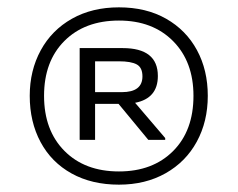

<svg xmlns="http://www.w3.org/2000/svg" viewBox="-20 -730 647 523"><path d="M546 -469Q546 -399 516 -344Q486 -289 431 -258Q376 -227 304 -227Q230 -227 175 -257.5Q120 -288 90.5 -343Q61 -398 61 -469Q61 -538 91 -593Q121 -648 176 -679Q231 -710 304 -710Q378 -710 432.5 -679Q487 -648 516.5 -593.5Q546 -539 546 -469ZM507 -469Q507 -562 451.5 -618Q396 -674 304 -674Q211 -674 155.5 -618.5Q100 -563 100 -469Q100 -375 155.5 -319Q211 -263 304 -263Q396 -263 451.5 -318.5Q507 -374 507 -469ZM348 -450 430 -354V-349H384L303 -447H239V-349H197V-599H314Q410 -599 410 -523Q410 -462 348 -450ZM239 -563V-479H312Q368 -479 368 -522Q368 -546 352.5 -554.5Q337 -563 304 -563Z"/></svg>

Font: Tilda Sans
Style: Regular
Weight: 400
Designer: ParaType Ltd
Foundry: ParaType Ltd
Version: Version 1.002W